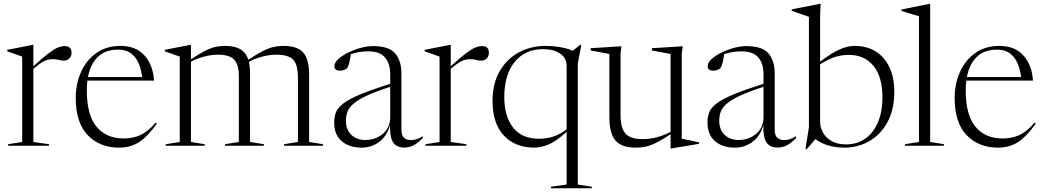

<svg xmlns="http://www.w3.org/2000/svg" viewBox="-20 -762 5460 1004"><path d="M319 -521Q354 -521 354 -486Q354 -467.5 342.5 -456.2Q331 -445 313 -445Q298 -445 287 -448.8Q276 -452.5 255.5 -452.5Q231 -452.5 210.2 -442Q189.5 -431.5 154.5 -402.5V-19.5L236.5 -8V0H22.5V-8L96 -19.5V-466Q86.5 -470 66 -476.8Q45.5 -483.5 18 -493.5V-501.5L151.5 -527.5H154.5V-415.5Q206 -462.5 236.2 -485Q266.5 -507.5 284.8 -514.2Q303 -521 319 -521Z M610 -522Q690.5 -522 735.5 -472Q780.5 -422 785.5 -340.5H437Q434 -316 434 -288Q434 -161.5 484.5 -99.8Q535 -38 627.5 -38Q675.5 -38 714.8 -56Q754 -74 794 -120.5L800.5 -115.5Q749.5 -45 705 -17.5Q660.5 10 602.5 10Q501.5 10 438.8 -55.2Q376 -120.5 376 -250Q376 -323 403.5 -385Q431 -447 483.5 -484.5Q536 -522 610 -522ZM598.5 -502.5Q530.5 -502.5 491.5 -464.2Q452.5 -426 440 -359H723.5Q704.5 -502.5 598.5 -502.5Z M1287.5 -379.5V-19.5L1360 -8V0H1156.5V-8L1229 -19.5V-364.5Q1229 -423.5 1204.8 -449.8Q1180.5 -476 1120 -476Q1083 -476 1045 -465.5Q1007 -455 978.5 -439.5V-19.5L1050.5 -8V0H846.5V-8L920 -19.5V-466Q912 -469 894 -475Q876 -481 842 -493.5V-501.5L975.5 -527.5H978.5V-451.5Q1020.5 -480 1050.5 -495.2Q1080.5 -510.5 1105 -516.2Q1129.5 -522 1155.5 -522Q1207.5 -522 1237.2 -504.2Q1267 -486.5 1278.5 -449.5Q1322 -478.5 1352.8 -494.2Q1383.5 -510 1409 -516Q1434.5 -522 1461.5 -522Q1534.5 -522 1565.5 -487.5Q1596.5 -453 1596.5 -369.5V-19.5L1669 -8V0H1465.5V-8L1538 -19.5V-355Q1538 -425 1512.5 -450.5Q1487 -476 1426.5 -476Q1388.5 -476 1349.5 -465.5Q1310.5 -455 1281.5 -438.5Q1287.5 -414 1287.5 -379.5Z M2094.5 9.5Q2055 9.5 2036.8 -15.8Q2018.5 -41 2019.5 -108Q2003.5 -50.5 1963 -20.2Q1922.5 10 1871.5 10Q1806 10 1766.8 -23.8Q1727.5 -57.5 1727.5 -121Q1727.5 -151.5 1737.2 -175.8Q1747 -200 1776.8 -222.2Q1806.5 -244.5 1865 -268.8Q1923.5 -293 2020.5 -324V-372Q2020.5 -430 1993.2 -461.8Q1966 -493.5 1905 -493.5Q1859 -493.5 1815 -479Q1811.5 -454.5 1806.5 -434.2Q1801.5 -414 1795.5 -406.5Q1790 -400 1779.5 -396.2Q1769 -392.5 1758.5 -392.5Q1728.5 -392.5 1728.5 -415.5Q1728.5 -434 1748.8 -452.8Q1769 -471.5 1800.5 -487Q1832 -502.5 1866.5 -511.8Q1901 -521 1930 -521Q2015 -521 2047 -482Q2079 -443 2079 -379V-85Q2079 -53 2093 -41.2Q2107 -29.5 2127 -29.5Q2143.5 -29.5 2157.5 -33.8Q2171.5 -38 2191 -49.5V-40.5Q2165 -13.5 2142.5 -2Q2120 9.5 2094.5 9.5ZM1789 -130.5Q1789 -84 1817 -57Q1845 -30 1890 -30Q1943.5 -30 1982 -62.2Q2020.5 -94.5 2020.5 -150.5V-308Q1943 -283 1896.8 -261.2Q1850.5 -239.5 1827.2 -218.8Q1804 -198 1796.5 -176.8Q1789 -155.5 1789 -130.5Z M2501.5 -521Q2536.5 -521 2536.5 -486Q2536.5 -467.5 2525 -456.2Q2513.5 -445 2495.5 -445Q2480.5 -445 2469.5 -448.8Q2458.5 -452.5 2438 -452.5Q2413.5 -452.5 2392.8 -442Q2372 -431.5 2337 -402.5V-19.5L2419 -8V0H2205V-8L2278.5 -19.5V-466Q2269 -470 2248.5 -476.8Q2228 -483.5 2200.5 -493.5V-501.5L2334 -527.5H2337V-415.5Q2388.5 -462.5 2418.8 -485Q2449 -507.5 2467.2 -514.2Q2485.5 -521 2501.5 -521Z M3075 214.5V222.5H2861V214.5L2943 203V-72.5Q2885 -20.5 2845.8 -5.2Q2806.5 10 2774 10Q2674 10 2614.8 -53.2Q2555.5 -116.5 2555.5 -234Q2555.5 -324 2592.2 -388.5Q2629 -453 2692.2 -487.5Q2755.5 -522 2834 -522Q2870.5 -522 2907.8 -515.8Q2945 -509.5 2975 -496.5L3014 -528L3020 -526.5L3001.5 -431V203ZM2617 -254.5Q2617 -156 2662 -96.2Q2707 -36.5 2799 -36.5Q2835 -36.5 2871 -47.2Q2907 -58 2943 -85.5V-417.5Q2943 -457.5 2909.8 -481.2Q2876.5 -505 2819.5 -505Q2725.5 -505 2671.2 -438Q2617 -371 2617 -254.5Z M3225 -162.5Q3225 -90.5 3251.5 -62.5Q3278 -34.5 3340.5 -34.5Q3379 -34.5 3417.8 -45.2Q3456.5 -56 3486.5 -72.5V-480L3389 -498V-510L3550 -520L3545 -482V-36.5Q3551 -35.5 3568.8 -31.8Q3586.5 -28 3605.8 -24Q3625 -20 3635.5 -17.5V-10L3490 14.5H3486.5V-60Q3443.5 -31.5 3413 -16.2Q3382.5 -1 3357.2 4.5Q3332 10 3305 10Q3230.5 10 3198.5 -27Q3166.5 -64 3166.5 -150V-480L3069 -498V-510L3229.5 -520L3225 -482Z M4046.5 9.5Q4007 9.5 3988.8 -15.8Q3970.5 -41 3971.5 -108Q3955.5 -50.5 3915 -20.2Q3874.5 10 3823.5 10Q3758 10 3718.8 -23.8Q3679.5 -57.5 3679.5 -121Q3679.5 -151.5 3689.2 -175.8Q3699 -200 3728.8 -222.2Q3758.5 -244.5 3817 -268.8Q3875.5 -293 3972.5 -324V-372Q3972.5 -430 3945.2 -461.8Q3918 -493.5 3857 -493.5Q3811 -493.5 3767 -479Q3763.5 -454.5 3758.5 -434.2Q3753.5 -414 3747.5 -406.5Q3742 -400 3731.5 -396.2Q3721 -392.5 3710.5 -392.5Q3680.5 -392.5 3680.5 -415.5Q3680.5 -434 3700.8 -452.8Q3721 -471.5 3752.5 -487Q3784 -502.5 3818.5 -511.8Q3853 -521 3882 -521Q3967 -521 3999 -482Q4031 -443 4031 -379V-85Q4031 -53 4045 -41.2Q4059 -29.5 4079 -29.5Q4095.5 -29.5 4109.5 -33.8Q4123.5 -38 4143 -49.5V-40.5Q4117 -13.5 4094.5 -2Q4072 9.5 4046.5 9.5ZM3741 -130.5Q3741 -84 3769 -57Q3797 -30 3842 -30Q3895.5 -30 3934 -62.2Q3972.5 -94.5 3972.5 -150.5V-308Q3895 -283 3848.8 -261.2Q3802.5 -239.5 3779.2 -218.8Q3756 -198 3748.5 -176.8Q3741 -155.5 3741 -130.5Z M4395 10Q4352.5 10 4313.8 -0.8Q4275 -11.5 4244 -34.5L4197.5 19L4192 17.5L4210 -97V-674Q4200.5 -677.5 4175 -686.2Q4149.5 -695 4120 -705.5V-713L4266.5 -742H4271L4268.5 -677.5V-439.5Q4333 -488 4373.8 -505Q4414.5 -522 4447.5 -522Q4545.5 -522 4601 -457.2Q4656.5 -392.5 4656.5 -282Q4656.5 -189.5 4621.2 -124.2Q4586 -59 4526.8 -24.5Q4467.5 10 4395 10ZM4268.5 -125Q4268.5 -95 4284 -67.8Q4299.5 -40.5 4329.5 -23.8Q4359.5 -7 4403.5 -7Q4463 -7 4505.8 -37.8Q4548.5 -68.5 4571.5 -123.8Q4594.5 -179 4594.5 -253Q4594.5 -360 4547.5 -417.5Q4500.5 -475 4418.5 -475Q4383.5 -475 4349.8 -465Q4316 -455 4268.5 -426Z M4844 -19.5 4916 -8V0H4712V-8L4785.5 -19.5V-677Q4775.5 -680 4749.5 -687.8Q4723.5 -695.5 4694 -704.5V-712.5L4840.5 -742H4844Z M5206 -522Q5286.5 -522 5331.5 -472Q5376.5 -422 5381.5 -340.5H5033Q5030 -316 5030 -288Q5030 -161.5 5080.5 -99.8Q5131 -38 5223.5 -38Q5271.5 -38 5310.8 -56Q5350 -74 5390 -120.5L5396.5 -115.5Q5345.5 -45 5301 -17.5Q5256.5 10 5198.5 10Q5097.5 10 5034.8 -55.2Q4972 -120.5 4972 -250Q4972 -323 4999.5 -385Q5027 -447 5079.5 -484.5Q5132 -522 5206 -522ZM5194.5 -502.5Q5126.5 -502.5 5087.5 -464.2Q5048.5 -426 5036 -359H5319.5Q5300.5 -502.5 5194.5 -502.5Z"/></svg>

Font: Newsreader Display Light
Style: Regular
Weight: 300
Designer: Hugues Gentile
Foundry: Production Type
Version: Version 1.001